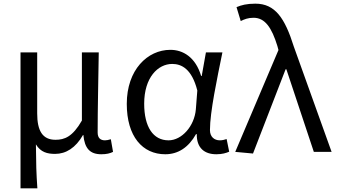

<svg xmlns="http://www.w3.org/2000/svg" viewBox="-20 -829 1838 1048"><path d="M92 199H184C178 114 177 66 176 -41C202 2 238 11 281 11C340 11 393 -22 433 -92H435C442 -19 471 13 533 13C562 13 581 8 597 0L585 -69C572 -65 562 -63 553 -63C529 -63 513 -75 513 -106C513 -237 517 -396 519 -543H427V-171C376 -82 332 -66 283 -66C212 -66 183 -115 183 -210V-543H92Z M882 13C952 13 1009 -24 1050 -97H1054C1053 -21 1096 13 1161 13C1193 13 1215 6 1231 -1L1217 -70C1206 -66 1192 -63 1180 -63C1150 -63 1126 -82 1126 -119C1126 -218 1165 -400 1194 -543H1104L1081 -414H1078C1047 -518 978 -557 910 -557C785 -557 672 -448 672 -262C672 -84 758 13 882 13ZM900 -63C816 -63 767 -136 767 -263C767 -406 842 -480 920 -480C971 -480 1027 -453 1057 -335L1049 -232C1041 -140 972 -63 900 -63Z M1361 9 1539 -451H1543L1693 0H1790L1584 -574C1535 -730 1482 -809 1374 -809C1326 -809 1297 -801 1271 -790L1294 -714C1314 -724 1334 -732 1364 -732C1426 -732 1463 -679 1494 -578L1500 -556L1264 0Z"/></svg>

Font: Noto Sans Mono CJK SC Regular
Style: Regular
Weight: 400
Designer: Ryoko NISHIZUKA (kana & ideographs); Paul D. Hunt (Latin, Greek & Cyrillic); Wenlong ZHANG (bopomofo); Sandoll Communica
Foundry: Adobe Systems Incorporated
Version: Version 1.005;PS 1.005;hotconv 1.0.96;makeotf.lib2.5.65012